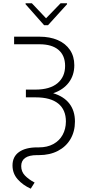

<svg xmlns="http://www.w3.org/2000/svg" viewBox="-20 -929 529 1162"><path d="M429.7 -534.2Q429.7 -473.6 396.2 -429.4Q362.8 -385.3 301.8 -364.7Q366.2 -345.7 399.9 -302Q433.6 -258.3 433.6 -193.4Q433.6 -133.8 406.7 -87.6Q379.9 -41.5 330.6 -15.9Q281.2 9.8 215.8 9.8H204.1Q155.8 9.8 132.1 26.9Q108.4 43.9 108.4 76.2Q108.4 109.9 130.9 133.3Q153.3 156.7 189.5 175.8L166 212.9Q118.2 191.4 86.9 156Q55.7 120.6 55.7 72.3Q55.7 19 95.2 -9Q134.8 -37.1 206.1 -37.1H215.8Q266.1 -37.1 302.7 -57.1Q339.4 -77.1 358.9 -112.5Q378.4 -147.9 378.9 -193.4Q378.9 -264.6 332.5 -302.2Q286.1 -339.8 196.3 -339.8H136.7V-386.7H193.4Q281.7 -386.7 327.9 -425.3Q374 -463.9 374 -530.3Q374 -592.8 334.2 -627Q294.4 -661.1 218.8 -661.1H65.4V-707H218.8Q282.2 -707 329.8 -686.3Q377.4 -665.5 403.6 -626.5Q429.7 -587.4 429.7 -534.2ZM258.8 -818.4 346.7 -909.2H385.7V-903.3L270.5 -776.4H247.1L134.8 -903.3V-909.2H172.9Z"/></svg>

Font: Pretendard ExtraLight
Style: Regular
Weight: 200
Designer: Base glyphs from Inter by Rasmus Andersson; Hangeul glyphs from Noto Sans CJK(Source Han Sans) by Jang Soo-young and Kan
Foundry: Kil Hyung-jin
Version: Version 1.309